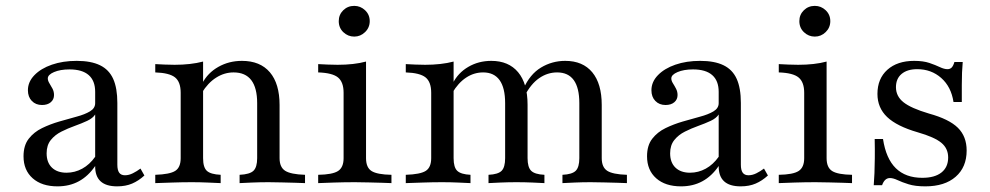

<svg xmlns="http://www.w3.org/2000/svg" viewBox="-20 -639 3455 670"><path d="M180.6 11.3Q125.8 11.3 94 -16.9Q62.1 -45.2 62.1 -93.5Q62.1 -131.5 80.2 -154.8Q98.4 -178.2 126.6 -191.9Q154.8 -205.6 186.7 -214.9Q218.5 -224.2 247.2 -231.9Q275.8 -239.5 294 -250.4Q312.1 -261.3 312.1 -279V-318.5Q312.1 -357.3 289.5 -377Q266.9 -396.8 222.6 -396.8Q190.3 -396.8 168.5 -387.5Q146.8 -378.2 146.8 -365.3Q146.8 -357.3 152.4 -348.4Q158.1 -339.5 163.3 -329.4Q168.5 -319.4 168.5 -307.3Q168.5 -291.9 157.3 -282.3Q146 -272.6 126.6 -272.6Q104.8 -272.6 91.1 -286.7Q77.4 -300.8 77.4 -324.2Q77.4 -353.2 100 -376.6Q122.6 -400 160.9 -413.3Q199.2 -426.6 247.6 -426.6Q297.6 -426.6 329 -411.3Q360.5 -396 375 -363.7Q389.5 -331.5 389.5 -279.8V-64.5Q389.5 -45.2 396 -36.3Q402.4 -27.4 416.1 -27.4Q429.8 -27.4 443.5 -34.3Q457.3 -41.1 470.2 -50.8L483.9 -26.6Q463.7 -8.1 441.1 1.6Q418.5 11.3 388.7 11.3Q311.3 11.3 312.1 -59.7Q287.9 -24.2 255.2 -6.5Q222.6 11.3 180.6 11.3ZM212.1 -36.3Q241.1 -36.3 266.9 -50.4Q292.7 -64.5 312.1 -91.9V-239.5Q304 -226.6 284.3 -217.3Q264.5 -208.1 240.7 -199.6Q216.9 -191.1 194.4 -179.8Q171.8 -168.5 157.3 -150.4Q142.7 -132.3 142.7 -104Q142.7 -71.8 161.3 -54Q179.8 -36.3 212.1 -36.3Z M816.1 0V-29Q851.6 -30.6 864.5 -43.1Q877.4 -55.6 877.4 -87.1V-279Q877.4 -332.3 856.9 -359.3Q836.3 -386.3 795.2 -386.3Q762.9 -386.3 734.3 -368.1Q705.6 -350 683.9 -314.5L685.5 -347.6Q704.8 -384.7 741.9 -405.6Q779 -426.6 824.2 -426.6Q887.9 -426.6 921.8 -386.7Q955.6 -346.8 955.6 -272.6V-87.1Q955.6 -55.6 975 -43.1Q994.4 -30.6 1044.4 -29V0Q1032.3 -0.8 1011.3 -1.2Q990.3 -1.6 965.3 -2.4Q940.3 -3.2 917.7 -3.2Q887.9 -3.2 859.3 -2Q830.6 -0.8 816.1 0ZM521.8 0V-29Q572.6 -30.6 591.5 -42.7Q610.5 -54.8 610.5 -87.1V-315.3Q610.5 -353.2 590.7 -369Q571 -384.7 521.8 -386.3V-415.3Q537.9 -414.5 554.8 -413.7Q571.8 -412.9 589.5 -412.9Q616.9 -412.9 641.9 -415.7Q666.9 -418.5 688.7 -424.2V-87.1Q688.7 -54.8 702 -42.7Q715.3 -30.6 750 -29V0Q731.5 -0.8 704.4 -2Q677.4 -3.2 649.2 -3.2Q616.1 -3.2 581.5 -2Q546.8 -0.8 521.8 0Z M1090.3 0V-29Q1140.3 -29.8 1159.7 -42.3Q1179 -54.8 1179 -87.1V-315.3Q1179 -352.4 1159.7 -368.5Q1140.3 -384.7 1090.3 -386.3V-415.3Q1106.5 -414.5 1123.4 -413.7Q1140.3 -412.9 1158.1 -412.9Q1186.3 -412.9 1211.3 -415.7Q1236.3 -418.5 1257.3 -424.2V-87.1Q1257.3 -54 1277 -41.9Q1296.8 -29.8 1346 -29V0Q1333.9 -0.8 1312.9 -1.2Q1291.9 -1.6 1267.3 -2.4Q1242.7 -3.2 1218.5 -3.2Q1182.3 -3.2 1145.6 -2Q1108.9 -0.8 1090.3 0ZM1216.1 -511.3Q1194.4 -511.3 1178.2 -526.6Q1162.1 -541.9 1162.1 -565.3Q1162.1 -587.9 1177.8 -603.2Q1193.5 -618.5 1216.1 -618.5Q1237.9 -618.5 1254 -603.2Q1270.2 -587.9 1270.2 -565.3Q1270.2 -542.7 1254 -527Q1237.9 -511.3 1216.1 -511.3Z M1942.7 0V-29Q1976.6 -30.6 1989.1 -43.1Q2001.6 -55.6 2001.6 -87.1V-279Q2001.6 -332.3 1982.3 -359.3Q1962.9 -386.3 1924.2 -386.3Q1890.3 -386.3 1861.3 -366.1Q1832.3 -346 1810.5 -304L1806.5 -329Q1829 -379.8 1867.7 -403.2Q1906.5 -426.6 1952.4 -426.6Q2013.7 -426.6 2046.8 -386.7Q2079.8 -346.8 2079.8 -272.6V-87.1Q2079.8 -55.6 2098.8 -43.1Q2117.7 -30.6 2167.7 -29V0Q2156.5 -0.8 2135.1 -1.2Q2113.7 -1.6 2089.1 -2.4Q2064.5 -3.2 2041.1 -3.2Q2012.9 -3.2 1985.1 -2Q1957.3 -0.8 1942.7 0ZM1396 0V-29Q1446.8 -30.6 1465.7 -42.7Q1484.7 -54.8 1484.7 -87.1V-315.3Q1484.7 -353.2 1464.9 -369Q1445.2 -384.7 1396 -386.3V-415.3Q1412.1 -414.5 1429 -413.7Q1446 -412.9 1463.7 -412.9Q1491.1 -412.9 1516.1 -415.7Q1541.1 -418.5 1562.9 -424.2V-87.1Q1562.9 -54.8 1575.8 -42.7Q1588.7 -30.6 1621.8 -29V0Q1604 -0.8 1577.8 -2Q1551.6 -3.2 1522.6 -3.2Q1490.3 -3.2 1455.6 -2Q1421 -0.8 1396 0ZM1684.7 0V-29Q1718.5 -30.6 1730.6 -43.1Q1742.7 -55.6 1742.7 -87.1V-279Q1742.7 -332.3 1723.4 -359.3Q1704 -386.3 1666.1 -386.3Q1633.9 -386.3 1606.5 -368.1Q1579 -350 1558.1 -314.5L1559.7 -347.6Q1578.2 -384.7 1614.1 -405.6Q1650 -426.6 1694.4 -426.6Q1754.8 -426.6 1787.9 -387.1Q1821 -347.6 1821 -273.4V-87.1Q1821 -55.6 1833.5 -43.1Q1846 -30.6 1879.8 -29V0Q1866.1 -0.8 1838.3 -2Q1810.5 -3.2 1782.3 -3.2Q1754 -3.2 1726.2 -2Q1698.4 -0.8 1684.7 0Z M2356.5 11.3Q2301.6 11.3 2269.8 -16.9Q2237.9 -45.2 2237.9 -93.5Q2237.9 -131.5 2256 -154.8Q2274.2 -178.2 2302.4 -191.9Q2330.6 -205.6 2362.5 -214.9Q2394.4 -224.2 2423 -231.9Q2451.6 -239.5 2469.8 -250.4Q2487.9 -261.3 2487.9 -279V-318.5Q2487.9 -357.3 2465.3 -377Q2442.7 -396.8 2398.4 -396.8Q2366.1 -396.8 2344.4 -387.5Q2322.6 -378.2 2322.6 -365.3Q2322.6 -357.3 2328.2 -348.4Q2333.9 -339.5 2339.1 -329.4Q2344.4 -319.4 2344.4 -307.3Q2344.4 -291.9 2333.1 -282.3Q2321.8 -272.6 2302.4 -272.6Q2280.6 -272.6 2266.9 -286.7Q2253.2 -300.8 2253.2 -324.2Q2253.2 -353.2 2275.8 -376.6Q2298.4 -400 2336.7 -413.3Q2375 -426.6 2423.4 -426.6Q2473.4 -426.6 2504.8 -411.3Q2536.3 -396 2550.8 -363.7Q2565.3 -331.5 2565.3 -279.8V-64.5Q2565.3 -45.2 2571.8 -36.3Q2578.2 -27.4 2591.9 -27.4Q2605.6 -27.4 2619.4 -34.3Q2633.1 -41.1 2646 -50.8L2659.7 -26.6Q2639.5 -8.1 2616.9 1.6Q2594.4 11.3 2564.5 11.3Q2487.1 11.3 2487.9 -59.7Q2463.7 -24.2 2431 -6.5Q2398.4 11.3 2356.5 11.3ZM2387.9 -36.3Q2416.9 -36.3 2442.7 -50.4Q2468.5 -64.5 2487.9 -91.9V-239.5Q2479.8 -226.6 2460.1 -217.3Q2440.3 -208.1 2416.5 -199.6Q2392.7 -191.1 2370.2 -179.8Q2347.6 -168.5 2333.1 -150.4Q2318.5 -132.3 2318.5 -104Q2318.5 -71.8 2337.1 -54Q2355.6 -36.3 2387.9 -36.3Z M2697.6 0V-29Q2747.6 -29.8 2766.9 -42.3Q2786.3 -54.8 2786.3 -87.1V-315.3Q2786.3 -352.4 2766.9 -368.5Q2747.6 -384.7 2697.6 -386.3V-415.3Q2713.7 -414.5 2730.6 -413.7Q2747.6 -412.9 2765.3 -412.9Q2793.5 -412.9 2818.5 -415.7Q2843.5 -418.5 2864.5 -424.2V-87.1Q2864.5 -54 2884.3 -41.9Q2904 -29.8 2953.2 -29V0Q2941.1 -0.8 2920.2 -1.2Q2899.2 -1.6 2874.6 -2.4Q2850 -3.2 2825.8 -3.2Q2789.5 -3.2 2752.8 -2Q2716.1 -0.8 2697.6 0ZM2823.4 -511.3Q2801.6 -511.3 2785.5 -526.6Q2769.4 -541.9 2769.4 -565.3Q2769.4 -587.9 2785.1 -603.2Q2800.8 -618.5 2823.4 -618.5Q2845.2 -618.5 2861.3 -603.2Q2877.4 -587.9 2877.4 -565.3Q2877.4 -542.7 2861.3 -527Q2845.2 -511.3 2823.4 -511.3Z M3208.9 11.3Q3173.4 11.3 3150.4 4Q3127.4 -3.2 3112.1 -10.5Q3096.8 -17.7 3085.5 -17.7Q3066.9 -17.7 3058.1 7.3H3029Q3030.6 -12.1 3031.5 -35.1Q3032.3 -58.1 3032.7 -87.5Q3033.1 -116.9 3032.3 -154H3061.3Q3071.8 -85.5 3106 -52Q3140.3 -18.5 3198.4 -18.5Q3241.9 -18.5 3265.3 -37.1Q3288.7 -55.6 3288.7 -89.5Q3288.7 -121 3264.9 -140.7Q3241.1 -160.5 3182.3 -177.4Q3109.7 -198.4 3075.8 -230.6Q3041.9 -262.9 3041.9 -311.3Q3041.9 -364.5 3076.6 -395.6Q3111.3 -426.6 3170.2 -426.6Q3201.6 -426.6 3223 -419.4Q3244.4 -412.1 3259.7 -404.8Q3275 -397.6 3286.3 -397.6Q3295.2 -397.6 3300.8 -403.2Q3306.5 -408.9 3310.5 -422.6H3339.5Q3337.9 -404.8 3337.1 -385.9Q3336.3 -366.9 3336.3 -342.3Q3336.3 -317.7 3336.3 -283.1H3307.3Q3299.2 -336.3 3264.5 -366.9Q3229.8 -397.6 3180.6 -397.6Q3146 -397.6 3126.2 -381Q3106.5 -364.5 3106.5 -334.7Q3106.5 -303.2 3132.7 -282.3Q3158.9 -261.3 3221.8 -242.7Q3291.9 -223.4 3322.6 -193.1Q3353.2 -162.9 3353.2 -113.7Q3353.2 -55.6 3314.9 -22.2Q3276.6 11.3 3208.9 11.3Z"/></svg>

Font: Playfair
Style: Regular
Weight: 400
Designer: Claus Eggers Sørensen
Foundry: Claus Eggers Sørensen
Version: Version 2.001;gftools[0.9.30]